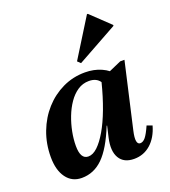

<svg xmlns="http://www.w3.org/2000/svg" viewBox="-145 -897 899 1017"><g transform="rotate(-20 304.5 -389.0)"><path d="M142 14Q87 14 55.5 -29Q24 -72 24 -146Q24 -221 49 -286.5Q74 -352 118 -401Q162 -450 220.5 -478Q279 -506 347 -506Q397 -506 438.5 -487.5Q480 -469 504 -436L432 -341Q432 -399 412.5 -427.5Q393 -456 351 -456Q316 -456 287.5 -437Q259 -418 237 -386Q215 -354 200 -315Q185 -276 177 -235Q169 -194 169 -156Q169 -81 213 -81Q239 -81 265.5 -106Q292 -131 318.5 -176.5Q345 -222 369 -286Q393 -350 413 -429L466 -409L445 -201H359Q313 -87 261.5 -36.5Q210 14 142 14ZM437 14Q379 14 355 -26.5Q331 -67 347 -138L420 -456H450L543 -497H567L483 -129Q474 -90 477.5 -71.5Q481 -53 495 -53Q511 -53 525 -70Q539 -87 558 -130L588 -119Q570 -56 530.5 -21Q491 14 437 14ZM345 -559 328 -575 463 -792H468L574 -691V-686Z"/></g></svg>

Font: Platypi Light SemiBold
Style: Italic
Weight: 600
Italic angle: -13°
Version: Version 1.200